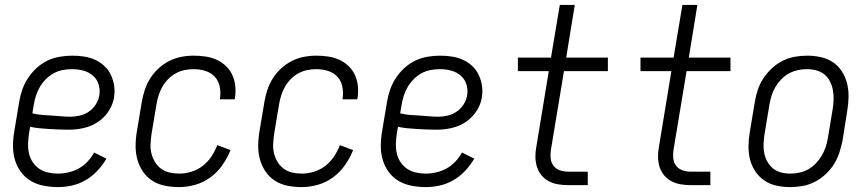

<svg xmlns="http://www.w3.org/2000/svg" viewBox="-20 -755 3540 783"><path d="M216 8Q187 8 158.5 2.5Q130 -3 106 -17Q82 -31 65.5 -53.5Q49 -76 41 -102.5Q33 -129 33 -158.5Q33 -188 38 -218L58 -338Q62 -363 70.5 -388Q79 -413 93.5 -435.5Q108 -458 128.5 -477Q149 -496 173 -507.5Q197 -519 223 -523.5Q249 -528 274 -528Q298 -528 322 -524.5Q346 -521 367 -511.5Q388 -502 405 -486.5Q422 -471 432 -450Q442 -429 445.5 -405.5Q449 -382 445 -357Q442 -338 432.5 -318.5Q423 -299 408.5 -283Q394 -267 376 -255.5Q358 -244 338 -237.5Q318 -231 298 -228.5Q278 -226 258 -226Q238 -226 218.5 -227Q199 -228 179.5 -229Q160 -230 140.5 -232Q121 -234 103 -238L98 -209Q95 -188 94.5 -167.5Q94 -147 98.5 -128Q103 -109 114 -93Q125 -77 140.5 -66.5Q156 -56 176 -51.5Q196 -47 216 -47Q237 -47 259 -52Q281 -57 301 -68Q321 -79 337 -96Q353 -113 364 -133L414 -108Q399 -82 377.5 -59Q356 -36 329.5 -20.5Q303 -5 274 1.5Q245 8 216 8ZM266 -279Q285 -279 305 -283.5Q325 -288 342 -299.5Q359 -311 370.5 -329Q382 -347 385 -366Q389 -389 382 -411Q375 -433 358.5 -447Q342 -461 320 -467Q298 -473 274 -473Q256 -473 236.5 -469.5Q217 -466 199.5 -456.5Q182 -447 167.5 -432.5Q153 -418 143 -401Q133 -384 127 -365.5Q121 -347 118 -329L112 -293Q130 -288 149.5 -286.5Q169 -285 188.5 -284Q208 -283 227.5 -281Q247 -279 266 -279Z M711 8Q681 8 653 2.5Q625 -3 602 -17.5Q579 -32 563.5 -54.5Q548 -77 540.5 -103.5Q533 -130 533 -159Q533 -188 538 -218L558 -338Q562 -362 570 -387Q578 -412 592 -434.5Q606 -457 626 -475.5Q646 -494 669.5 -506Q693 -518 718.5 -523Q744 -528 769 -528Q794 -528 818 -524.5Q842 -521 863 -511.5Q884 -502 901 -486Q918 -470 927.5 -449Q937 -428 939.5 -404Q942 -380 938 -355Q938 -354 937.5 -352.5Q937 -351 937 -350H877Q877 -351 877 -352Q877 -353 877 -353Q881 -378 876 -402Q871 -426 855.5 -442.5Q840 -459 817 -466Q794 -473 769 -473Q751 -473 732 -469Q713 -465 696 -455.5Q679 -446 665 -431.5Q651 -417 641.5 -400Q632 -383 626.5 -365Q621 -347 618 -329L598 -209Q595 -188 594 -168Q593 -148 597.5 -129.5Q602 -111 612 -94.5Q622 -78 637 -67Q652 -56 671 -51.5Q690 -47 711 -47Q735 -47 760 -54.5Q785 -62 806 -78Q827 -94 842 -116.5Q857 -139 866 -163L920 -143Q908 -112 887.5 -82.5Q867 -53 838.5 -32Q810 -11 776.5 -1.5Q743 8 711 8Z M1211 8Q1181 8 1153 2.5Q1125 -3 1102 -17.5Q1079 -32 1063.5 -54.5Q1048 -77 1040.5 -103.5Q1033 -130 1033 -159Q1033 -188 1038 -218L1058 -338Q1062 -362 1070 -387Q1078 -412 1092 -434.5Q1106 -457 1126 -475.5Q1146 -494 1169.5 -506Q1193 -518 1218.5 -523Q1244 -528 1269 -528Q1294 -528 1318 -524.5Q1342 -521 1363 -511.5Q1384 -502 1401 -486Q1418 -470 1427.5 -449Q1437 -428 1439.5 -404Q1442 -380 1438 -355Q1438 -354 1437.5 -352.5Q1437 -351 1437 -350H1377Q1377 -351 1377 -352Q1377 -353 1377 -353Q1381 -378 1376 -402Q1371 -426 1355.5 -442.5Q1340 -459 1317 -466Q1294 -473 1269 -473Q1251 -473 1232 -469Q1213 -465 1196 -455.5Q1179 -446 1165 -431.5Q1151 -417 1141.5 -400Q1132 -383 1126.5 -365Q1121 -347 1118 -329L1098 -209Q1095 -188 1094 -168Q1093 -148 1097.5 -129.5Q1102 -111 1112 -94.5Q1122 -78 1137 -67Q1152 -56 1171 -51.5Q1190 -47 1211 -47Q1235 -47 1260 -54.5Q1285 -62 1306 -78Q1327 -94 1342 -116.5Q1357 -139 1366 -163L1420 -143Q1408 -112 1387.5 -82.5Q1367 -53 1338.5 -32Q1310 -11 1276.5 -1.5Q1243 8 1211 8Z M1716 8Q1687 8 1658.5 2.5Q1630 -3 1606 -17Q1582 -31 1565.5 -53.5Q1549 -76 1541 -102.5Q1533 -129 1533 -158.5Q1533 -188 1538 -218L1558 -338Q1562 -363 1570.5 -388Q1579 -413 1593.5 -435.5Q1608 -458 1628.5 -477Q1649 -496 1673 -507.5Q1697 -519 1723 -523.5Q1749 -528 1774 -528Q1798 -528 1822 -524.5Q1846 -521 1867 -511.5Q1888 -502 1905 -486.5Q1922 -471 1932 -450Q1942 -429 1945.5 -405.5Q1949 -382 1945 -357Q1942 -338 1932.5 -318.5Q1923 -299 1908.5 -283Q1894 -267 1876 -255.5Q1858 -244 1838 -237.5Q1818 -231 1798 -228.5Q1778 -226 1758 -226Q1738 -226 1718.5 -227Q1699 -228 1679.5 -229Q1660 -230 1640.5 -232Q1621 -234 1603 -238L1598 -209Q1595 -188 1594.5 -167.5Q1594 -147 1598.5 -128Q1603 -109 1614 -93Q1625 -77 1640.5 -66.5Q1656 -56 1676 -51.5Q1696 -47 1716 -47Q1737 -47 1759 -52Q1781 -57 1801 -68Q1821 -79 1837 -96Q1853 -113 1864 -133L1914 -108Q1899 -82 1877.5 -59Q1856 -36 1829.5 -20.5Q1803 -5 1774 1.5Q1745 8 1716 8ZM1766 -279Q1785 -279 1805 -283.5Q1825 -288 1842 -299.5Q1859 -311 1870.5 -329Q1882 -347 1885 -366Q1889 -389 1882 -411Q1875 -433 1858.5 -447Q1842 -461 1820 -467Q1798 -473 1774 -473Q1756 -473 1736.5 -469.5Q1717 -466 1699.5 -456.5Q1682 -447 1667.5 -432.5Q1653 -418 1643 -401Q1633 -384 1627 -365.5Q1621 -347 1618 -329L1612 -293Q1630 -288 1649.5 -286.5Q1669 -285 1688.5 -284Q1708 -283 1727.5 -281Q1747 -279 1766 -279Z M2296 0Q2275 0 2255 -3.5Q2235 -7 2218 -16Q2201 -25 2188.5 -40Q2176 -55 2170 -74Q2164 -93 2163.5 -113.5Q2163 -134 2167 -155L2218 -465H2092V-520H2227L2263 -735H2324L2289 -520H2459V-465H2280L2227 -146Q2224 -128 2225.5 -110.5Q2227 -93 2236.5 -80Q2246 -67 2262 -61Q2278 -55 2296 -55H2377V0Z M2796 0Q2775 0 2755 -3.5Q2735 -7 2718 -16Q2701 -25 2688.5 -40Q2676 -55 2670 -74Q2664 -93 2663.5 -113.5Q2663 -134 2667 -155L2718 -465H2592V-520H2727L2763 -735H2824L2789 -520H2959V-465H2780L2727 -146Q2724 -128 2725.5 -110.5Q2727 -93 2736.5 -80Q2746 -67 2762 -61Q2778 -55 2796 -55H2877V0Z M3202 8Q3173 8 3146 2Q3119 -4 3097 -19Q3075 -34 3060 -56.5Q3045 -79 3038.5 -105.5Q3032 -132 3032.5 -160.5Q3033 -189 3038 -218L3058 -338Q3062 -363 3070 -387.5Q3078 -412 3092.5 -434.5Q3107 -457 3127.5 -476Q3148 -495 3171.5 -507Q3195 -519 3221 -523.5Q3247 -528 3272 -528Q3300 -528 3327.5 -522Q3355 -516 3377 -501Q3399 -486 3413.5 -463.5Q3428 -441 3434.5 -414.5Q3441 -388 3440.5 -359.5Q3440 -331 3435 -302L3416 -182Q3411 -157 3403 -132.5Q3395 -108 3381 -85.5Q3367 -63 3346.5 -44Q3326 -25 3302 -13Q3278 -1 3252.5 3.5Q3227 8 3202 8ZM3203 -47Q3221 -47 3240 -51Q3259 -55 3276 -64.5Q3293 -74 3307 -88.5Q3321 -103 3331 -120Q3341 -137 3347 -155Q3353 -173 3356 -191L3376 -311Q3379 -331 3379.5 -350.5Q3380 -370 3376.5 -388.5Q3373 -407 3364.5 -423.5Q3356 -440 3342 -451.5Q3328 -463 3309 -468Q3290 -473 3271 -473Q3252 -473 3233.5 -469Q3215 -465 3197.5 -455.5Q3180 -446 3166 -431.5Q3152 -417 3142 -400Q3132 -383 3126.5 -365Q3121 -347 3118 -329L3098 -209Q3095 -189 3094 -169.5Q3093 -150 3096.5 -131.5Q3100 -113 3109 -96.5Q3118 -80 3132 -68.5Q3146 -57 3164.5 -52Q3183 -47 3203 -47Z"/></svg>

Font: Iosevka SS04 Light
Style: Italic
Weight: 300
Italic angle: -9°
Monospace: yes
Designer: Belleve Invis
Foundry: Belleve Invis
Version: Version 19.0.0; ttfautohint (v1.8.4)